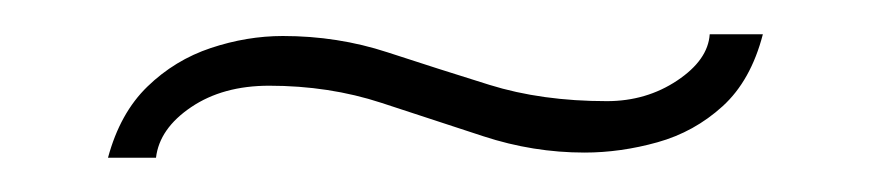

<svg xmlns="http://www.w3.org/2000/svg" viewBox="-20 -599 508 112"><path d="M321 -510Q291 -510 262 -519.5Q233 -529 202.5 -539Q172 -549 137 -549Q110 -549 91.5 -536.5Q73 -524 71 -507H43Q50 -533 66 -548.5Q82 -564 103 -571Q124 -578 145 -578Q177 -578 206 -568.5Q235 -559 265.5 -549.5Q296 -540 334 -540Q357 -540 375 -552Q393 -564 394 -579H425Q418 -552 401.5 -537Q385 -522 363.5 -516Q342 -510 321 -510Z"/></svg>

Font: Alumni Sans Thin ExtraLight
Style: Italic
Weight: 250
Italic angle: -8°
Version: Version 1.016